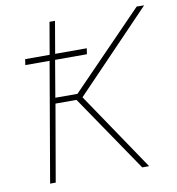

<svg xmlns="http://www.w3.org/2000/svg" viewBox="-80 -783 789 856"><g transform="rotate(-10 314.5 -355.5)"><path d="M339.8 -539.6H195.8L167.5 -373H267.6L595.2 -710.4L628.9 -710L287.1 -354L526.4 0H495.1L258.8 -347.2H163.6L103.5 0H78.1L170.9 -539.6H61L64.9 -565.9H175.8L200.7 -710.9H225.6L200.7 -565.9H343.8Z"/></g></svg>

Font: Roboto Mono Thin
Style: Italic
Weight: 250
Designer: Google
Version: Version 2.000985; 2015; ttfautohint (v1.3)